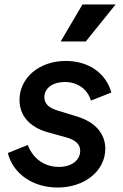

<svg xmlns="http://www.w3.org/2000/svg" viewBox="-20 -825 551 857"><path d="M237 12C360 12 450 -64 450 -161C450 -229 405 -280 324 -305L239 -331C202 -342 178 -359 178 -391C178 -432 216 -459 269 -459C324 -459 370 -429 386 -376L477 -412C453 -499 375 -553 273 -553C156 -553 67 -478 67 -379C67 -310 111 -258 192 -235L275 -212C312 -202 338 -184 338 -152C338 -111 301 -80 243 -80C178 -80 127 -117 104 -178L15 -142C38 -49 127 12 237 12ZM251 -640H363L496 -805H348Z"/></svg>

Font: Mluvka SemiBold
Style: Italic
Weight: 600
Italic angle: -8°
Designer: Modified by Jiří Krblich, Original typeface by Gumpita Rahayu
Foundry: Gumpita Rahayu & Jiří Krblich
Version: Version 2.000;Glyphs 3.1.1 (3134)